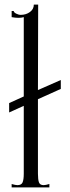

<svg xmlns="http://www.w3.org/2000/svg" viewBox="-20 -820 306 840"><path d="M146 -386V-60Q146 -34 150.5 -22Q155 -10 171 -10Q179 -10 196 -15V0H31V-15Q48 -10 56 -10Q74 -10 79 -22.5Q84 -35 84 -60V-357L20 -328V-369L84 -398V-745Q74 -742 61 -742Q47 -742 31 -745V-772H40Q40 -766 50.5 -760.5Q61 -755 71 -755Q94 -755 111 -767.5Q128 -780 128 -800H147L146 -426L246 -470V-431Z"/></svg>

Font: Viaoda Libre
Style: Regular
Weight: 400
Designer: Gydient
Version: Version 2.000